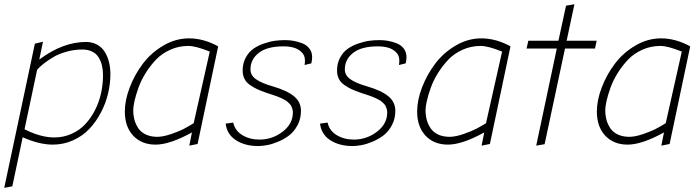

<svg xmlns="http://www.w3.org/2000/svg" viewBox="-50 -696 3321 915"><path d="M360.8 -496.1Q249 -496.1 137.2 -412.1L154.8 -497.1L116.2 -487.8L-29.8 199.2L8.8 191.9L58.1 -42Q136.7 -6.8 201.2 -6.8Q252.9 -6.8 298.3 -27.3Q343.8 -47.9 375.7 -81.8Q407.7 -115.7 430.7 -159.2Q453.6 -202.6 464.8 -249.5Q476.1 -296.4 476.1 -341.8Q476.1 -373 469.5 -399.7Q462.9 -426.3 449.7 -448Q436.5 -469.7 413.8 -482.7Q391.1 -495.6 360.8 -496.1ZM209 -41Q143.1 -41 66.9 -80.1L127 -363.8Q138.7 -377 156.2 -391.1Q173.8 -405.3 200.9 -421.9Q228 -438.5 265.4 -449.2Q302.7 -460 341.8 -460Q369.6 -460 389.6 -450Q409.7 -439.9 420.4 -421.9Q431.2 -403.8 436 -383.3Q440.9 -362.8 440.9 -337.9Q440.9 -293.9 431.4 -251Q421.9 -208 402.3 -170.2Q382.8 -132.3 355.7 -103.5Q328.6 -74.7 290.5 -57.9Q252.4 -41 209 -41Z M989.7 -475.1Q920.4 -513.2 850.6 -513.2Q787.1 -513.2 728.8 -479Q670.4 -444.8 631.1 -392.8Q591.8 -340.8 568.4 -279.8Q544.9 -218.8 544.9 -164.1Q544.9 -92.3 584.7 -49.6Q624.5 -6.8 691.9 -6.8Q759.3 -6.8 864.7 -64.9L852.1 -2L891.6 -9.8ZM697.8 -43.9Q667.5 -44.4 645 -54.9Q622.6 -65.4 609.9 -83.7Q597.2 -102.1 591.1 -123.8Q585 -145.5 585 -170.9Q585 -188.5 591.3 -216.1Q597.7 -243.7 610.1 -278.6Q622.6 -313.5 644.3 -348.1Q666 -382.8 693.6 -411.9Q721.2 -440.9 761.5 -459Q801.8 -477.1 847.7 -477.1Q882.8 -477.1 949.7 -450.2L873 -108.9Q852.1 -95.7 828.6 -83.3Q805.2 -70.8 766.4 -57.4Q727.5 -43.9 697.8 -43.9Z M1433.6 -394Q1437.5 -410.2 1437.5 -423.8Q1437.5 -447.3 1424.8 -464.1Q1412.1 -481 1391.4 -489.3Q1370.6 -497.6 1350.1 -501.2Q1329.6 -504.9 1308.6 -504.9Q1284.7 -504.9 1260.5 -501.7Q1236.3 -498.5 1207.5 -488.5Q1178.7 -478.5 1157.2 -463.4Q1135.7 -448.2 1121.1 -421.4Q1106.4 -394.5 1106.4 -359.9Q1106.4 -337.4 1115.2 -320.1Q1124 -302.7 1142.3 -290.3Q1160.6 -277.8 1176.8 -270.5Q1192.9 -263.2 1219.2 -253.9Q1224.6 -252 1237.5 -247.8Q1250.5 -243.7 1256.3 -241.7Q1262.2 -239.7 1273.7 -235.4Q1285.2 -231 1290.8 -228.3Q1296.4 -225.6 1305.4 -220.7Q1314.5 -215.8 1319.1 -211.7Q1323.7 -207.5 1329.8 -201.7Q1335.9 -195.8 1338.6 -189.7Q1341.3 -183.6 1343.5 -176Q1345.7 -168.5 1345.7 -160.2Q1345.7 -105.5 1296.6 -68.1Q1247.6 -30.8 1186.5 -30.8Q1140.1 -30.8 1105 -52Q1069.8 -73.2 1061.5 -111.8L1025.4 -106.9Q1031.7 -55.2 1074.7 -27.6Q1117.7 0 1180.7 0Q1199.2 0 1223.1 -4.4Q1247.1 -8.8 1276.1 -21Q1305.2 -33.2 1328.6 -51.3Q1352.1 -69.3 1368.2 -99.9Q1384.3 -130.4 1384.3 -168Q1384.3 -209.5 1351.6 -236.8Q1318.8 -264.2 1250.5 -284.2Q1195.8 -299.8 1169.7 -318.6Q1143.6 -337.4 1143.6 -365.2Q1143.6 -413.1 1183.3 -444.1Q1223.1 -475.1 1301.3 -475.1Q1327.1 -475.1 1348.9 -469.2Q1370.6 -463.4 1387 -447.8Q1403.3 -432.1 1403.3 -408.2Q1403.3 -395 1401.4 -386.2Z M1883.3 -394Q1887.2 -410.2 1887.2 -423.8Q1887.2 -447.3 1874.5 -464.1Q1861.8 -481 1841.1 -489.3Q1820.3 -497.6 1799.8 -501.2Q1779.3 -504.9 1758.3 -504.9Q1734.4 -504.9 1710.2 -501.7Q1686 -498.5 1657.2 -488.5Q1628.4 -478.5 1606.9 -463.4Q1585.4 -448.2 1570.8 -421.4Q1556.2 -394.5 1556.2 -359.9Q1556.2 -337.4 1564.9 -320.1Q1573.7 -302.7 1592 -290.3Q1610.4 -277.8 1626.5 -270.5Q1642.6 -263.2 1668.9 -253.9Q1674.3 -252 1687.3 -247.8Q1700.2 -243.7 1706.1 -241.7Q1711.9 -239.7 1723.4 -235.4Q1734.9 -231 1740.5 -228.3Q1746.1 -225.6 1755.1 -220.7Q1764.2 -215.8 1768.8 -211.7Q1773.4 -207.5 1779.5 -201.7Q1785.6 -195.8 1788.3 -189.7Q1791 -183.6 1793.2 -176Q1795.4 -168.5 1795.4 -160.2Q1795.4 -105.5 1746.3 -68.1Q1697.3 -30.8 1636.2 -30.8Q1589.8 -30.8 1554.7 -52Q1519.5 -73.2 1511.2 -111.8L1475.1 -106.9Q1481.4 -55.2 1524.4 -27.6Q1567.4 0 1630.4 0Q1648.9 0 1672.9 -4.4Q1696.8 -8.8 1725.8 -21Q1754.9 -33.2 1778.3 -51.3Q1801.8 -69.3 1817.9 -99.9Q1834 -130.4 1834 -168Q1834 -209.5 1801.3 -236.8Q1768.6 -264.2 1700.2 -284.2Q1645.5 -299.8 1619.4 -318.6Q1593.3 -337.4 1593.3 -365.2Q1593.3 -413.1 1633.1 -444.1Q1672.9 -475.1 1751 -475.1Q1776.9 -475.1 1798.6 -469.2Q1820.3 -463.4 1836.7 -447.8Q1853 -432.1 1853 -408.2Q1853 -395 1851.1 -386.2Z M2382.8 -475.1Q2313.5 -513.2 2243.7 -513.2Q2180.2 -513.2 2121.8 -479Q2063.5 -444.8 2024.2 -392.8Q1984.9 -340.8 1961.4 -279.8Q1938 -218.8 1938 -164.1Q1938 -92.3 1977.8 -49.6Q2017.6 -6.8 2085 -6.8Q2152.3 -6.8 2257.8 -64.9L2245.1 -2L2284.7 -9.8ZM2090.8 -43.9Q2060.5 -44.4 2038.1 -54.9Q2015.6 -65.4 2002.9 -83.7Q1990.2 -102.1 1984.1 -123.8Q1978 -145.5 1978 -170.9Q1978 -188.5 1984.4 -216.1Q1990.7 -243.7 2003.2 -278.6Q2015.6 -313.5 2037.4 -348.1Q2059.1 -382.8 2086.7 -411.9Q2114.3 -440.9 2154.5 -459Q2194.8 -477.1 2240.7 -477.1Q2275.9 -477.1 2342.8 -450.2L2266.1 -108.9Q2245.1 -95.7 2221.7 -83.3Q2198.2 -70.8 2159.4 -57.4Q2120.6 -43.9 2090.8 -43.9Z M2793.5 -502H2650.4L2687.5 -675.8L2647.5 -668.9L2611.3 -502H2467.8L2459.5 -464.8H2603.5L2505.4 -2L2545.4 -8.8L2642.6 -464.8H2785.6Z M3239.3 -475.1Q3169.9 -513.2 3100.1 -513.2Q3036.6 -513.2 2978.3 -479Q2919.9 -444.8 2880.6 -392.8Q2841.3 -340.8 2817.9 -279.8Q2794.4 -218.8 2794.4 -164.1Q2794.4 -92.3 2834.2 -49.6Q2874 -6.8 2941.4 -6.8Q3008.8 -6.8 3114.3 -64.9L3101.6 -2L3141.1 -9.8ZM2947.3 -43.9Q2917 -44.4 2894.5 -54.9Q2872.1 -65.4 2859.4 -83.7Q2846.7 -102.1 2840.6 -123.8Q2834.5 -145.5 2834.5 -170.9Q2834.5 -188.5 2840.8 -216.1Q2847.2 -243.7 2859.6 -278.6Q2872.1 -313.5 2893.8 -348.1Q2915.5 -382.8 2943.1 -411.9Q2970.7 -440.9 3011 -459Q3051.3 -477.1 3097.2 -477.1Q3132.3 -477.1 3199.2 -450.2L3122.6 -108.9Q3101.6 -95.7 3078.1 -83.3Q3054.7 -70.8 3015.9 -57.4Q2977.1 -43.9 2947.3 -43.9Z"/></svg>

Font: Comic Neue Angular Light Italic
Style: Regular
Weight: 300
Italic angle: -12°
Designer: Craig Rozynski
Foundry: Craig Rozynski
Version: Version 2.003